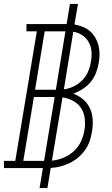

<svg xmlns="http://www.w3.org/2000/svg" viewBox="-54 -858 574 980"><path d="M148 102 165 0H-34V-37H24L134 -698H81V-735H285Q285 -735 285.5 -735Q286 -735 286 -735L303 -838H344L326 -733Q326 -733 326.5 -733Q327 -733 327 -733Q348 -729 368.5 -721Q389 -713 405 -699Q421 -685 432 -666.5Q443 -648 448.5 -627Q454 -606 454 -583Q454 -560 450 -538Q446 -512 436.5 -487Q427 -462 409.5 -440.5Q392 -419 368.5 -404Q345 -389 320 -380Q347 -370 369.5 -351.5Q392 -333 404.5 -306.5Q417 -280 419 -249Q421 -218 416 -188Q412 -163 404 -139Q396 -115 381 -93.5Q366 -72 345.5 -54.5Q325 -37 302 -26Q279 -15 254.5 -8.5Q230 -2 205 -1L188 102ZM125 -400H231L280 -698H174ZM272 -402Q297 -405 322 -417Q347 -429 366 -448.5Q385 -468 395.5 -492.5Q406 -517 410 -543Q415 -569 413 -595Q411 -621 399 -642.5Q387 -664 366 -678Q345 -692 320 -696ZM65 -37H171L225 -363H119ZM211 -38Q241 -41 270 -53Q299 -65 322.5 -86Q346 -107 359 -135.5Q372 -164 377 -193Q382 -223 378.5 -253Q375 -283 360 -306Q345 -329 319.5 -343Q294 -357 265 -361Z"/></svg>

Font: Iosevka Slab XLtObl
Style: Regular
Weight: 200
Italic angle: -9°
Monospace: yes
Designer: Belleve Invis
Foundry: Belleve Invis
Version: Version 11.1.1; ttfautohint (v1.8.3)